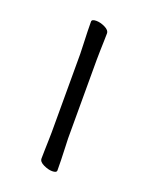

<svg xmlns="http://www.w3.org/2000/svg" viewBox="-102 -539 467 604"><g transform="rotate(20 131.5 -237.0)"><path d="M104 -368Q104 -378 103 -399Q102 -420 101.5 -442Q101 -464 101 -475Q101 -483 116 -483Q130 -483 145.5 -475.5Q161 -468 161 -457Q161 -449 160.5 -432.5Q160 -416 159.5 -398Q159 -380 159 -368V-105Q159 -99 160 -78Q161 -57 161.5 -34Q162 -11 162 1Q162 9 147 9Q134 9 118 1.5Q102 -6 102 -17Q102 -25 102.5 -43.5Q103 -62 103.5 -80Q104 -98 104 -105Z"/></g></svg>

Font: Moon Stars Kai T HW Light
Style: Regular
Weight: 300
Designer: GuiWonder
Version: Version 1.101